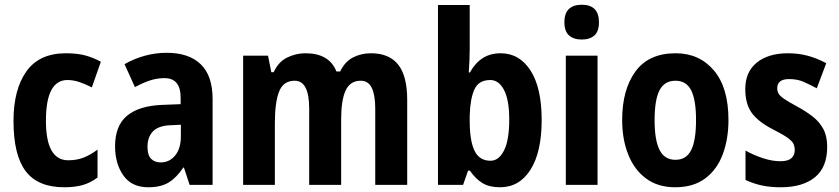

<svg xmlns="http://www.w3.org/2000/svg" viewBox="-20 -781 3542 811"><path d="M251 10Q140 10 88.5 -58Q37 -126 37 -270Q37 -403 91.5 -479.5Q146 -556 258 -556Q309 -556 343.5 -546Q378 -536 406 -520L368 -412Q338 -427 313.5 -435Q289 -443 265 -443Q174 -443 174 -271Q174 -104 268 -104Q304 -104 332.5 -115Q361 -126 392 -149V-31Q361 -8 328 1Q295 10 251 10Z M684 -558Q778 -558 828 -509.5Q878 -461 878 -363V0H781L757 -73H754Q726 -31 693 -10.5Q660 10 606 10Q536 10 501 -40Q466 -90 466 -163Q466 -250 516.5 -292Q567 -334 665 -338L743 -341V-368Q743 -451 675 -451Q644 -451 614.5 -441.5Q585 -432 550 -413L506 -510Q546 -533 591.5 -545.5Q637 -558 684 -558ZM700 -252Q649 -250 626 -226Q603 -202 603 -161Q603 -126 618 -110.5Q633 -95 659 -95Q696 -95 720 -124.5Q744 -154 744 -205V-254Z M1547 -556Q1624 -556 1662 -508Q1700 -460 1700 -359V0H1565V-322Q1565 -379 1550.5 -409.5Q1536 -440 1504 -440Q1459 -440 1440 -399Q1421 -358 1421 -277V0H1286V-322Q1286 -440 1225 -440Q1177 -440 1159 -394.5Q1141 -349 1141 -260V0H1007V-546H1112L1126 -476H1136Q1156 -520 1193 -538Q1230 -556 1270 -556Q1371 -556 1401 -479H1417Q1436 -520 1470.5 -538Q1505 -556 1547 -556Z M1964 -574Q1964 -554 1963 -526.5Q1962 -499 1960 -475H1965Q1987 -515 2019 -535.5Q2051 -556 2095 -556Q2174 -556 2221 -483Q2268 -410 2268 -274Q2268 -139 2221 -64.5Q2174 10 2092 10Q2048 10 2019 -7Q1990 -24 1965 -60H1957L1936 0H1830V-760H1964ZM2051 -443Q2002 -443 1984 -403.5Q1966 -364 1964 -292V-270Q1964 -186 1984.5 -144Q2005 -102 2052 -102Q2087 -102 2109 -145.5Q2131 -189 2131 -276Q2131 -359 2109 -401Q2087 -443 2051 -443Z M2437 -761Q2510 -761 2510 -687Q2510 -649 2491 -631.5Q2472 -614 2437 -614Q2403 -614 2383.5 -631.5Q2364 -649 2364 -687Q2364 -725 2383 -743Q2402 -761 2437 -761ZM2504 -546V0H2370V-546Z M3057 -274Q3057 -194 3033 -129.5Q3009 -65 2959 -27.5Q2909 10 2832 10Q2759 10 2709 -27Q2659 -64 2633.5 -128.5Q2608 -193 2608 -274Q2608 -402 2664 -479Q2720 -556 2834 -556Q2934 -556 2995.5 -483.5Q3057 -411 3057 -274ZM2745 -273Q2745 -189 2766 -147.5Q2787 -106 2833 -106Q2879 -106 2899.5 -147Q2920 -188 2920 -274Q2920 -359 2899.5 -399.5Q2879 -440 2833 -440Q2787 -440 2766 -400Q2745 -360 2745 -273Z M3474 -161Q3474 -74 3422 -32Q3370 10 3278 10Q3234 10 3198.5 2.5Q3163 -5 3129 -21V-145Q3161 -127 3200.5 -113.5Q3240 -100 3277 -100Q3308 -100 3322.5 -112.5Q3337 -125 3337 -148Q3337 -160 3332.5 -171.5Q3328 -183 3309.5 -197Q3291 -211 3248 -233Q3186 -264 3157 -302Q3128 -340 3128 -405Q3128 -477 3176.5 -516.5Q3225 -556 3309 -556Q3351 -556 3390 -546Q3429 -536 3470 -514L3430 -408Q3400 -424 3374 -435.5Q3348 -447 3313 -447Q3263 -447 3263 -408Q3263 -396 3268.5 -386Q3274 -376 3292 -363.5Q3310 -351 3349 -330Q3384 -311 3412.5 -289Q3441 -267 3457.5 -236.5Q3474 -206 3474 -161Z"/></svg>

Font: Noto Sans Kannada Condensed
Style: Bold
Weight: 700
Width: 3
Designer: Jelle Bosma - Monotype Design Team
Foundry: Monotype Imaging Inc.
Version: Version 2.005; ttfautohint (v1.8.4.7-5d5b)